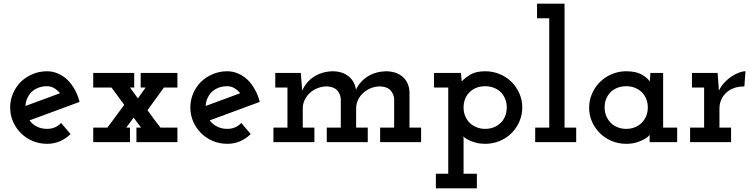

<svg xmlns="http://www.w3.org/2000/svg" viewBox="-20 -770 4093 1040"><path d="M235 -303Q256 -303 273.5 -292.5Q291 -282 305 -265Q258 -248 211.5 -230.5Q165 -213 118 -196Q119 -217 126.5 -235Q134 -253 146 -267Q162 -284 184.5 -293.5Q207 -303 235 -303ZM362 -44 311 -104Q296 -88 277 -80Q258 -72 235 -72Q204 -72 179.5 -84.5Q155 -97 140 -118Q208 -143 275.5 -168Q343 -193 411 -218Q402 -254 385 -284.5Q368 -315 346 -337Q323 -359 294.5 -371.5Q266 -384 235 -384Q193 -384 156.5 -368.5Q120 -353 93 -327Q66 -300 50.5 -264Q35 -228 35 -188Q35 -147 50.5 -111.5Q66 -76 93 -49Q120 -22 156.5 -6.5Q193 9 235 9Q273 9 305 -5Q337 -19 362 -44Z M684 0V-79H664Q674 -93 684 -106Q694 -119 704 -133Q714 -119 723.5 -106Q733 -93 744 -79H719V0H941V-79H849Q831 -102 813.5 -125.5Q796 -149 779 -173L868 -296H941V-375H742V-296H769L727 -237L684 -296H707V-375H485V-296H584Q601 -273 618.5 -249Q636 -225 653 -202Q630 -171 607.5 -140.5Q585 -110 562 -79H485V0Z M1211 -303Q1232 -303 1249.5 -292.5Q1267 -282 1281 -265Q1234 -248 1187.5 -230.5Q1141 -213 1094 -196Q1095 -217 1102.5 -235Q1110 -253 1122 -267Q1138 -284 1160.5 -293.5Q1183 -303 1211 -303ZM1338 -44 1287 -104Q1272 -88 1253 -80Q1234 -72 1211 -72Q1180 -72 1155.5 -84.5Q1131 -97 1116 -118Q1184 -143 1251.5 -168Q1319 -193 1387 -218Q1378 -254 1361 -284.5Q1344 -315 1322 -337Q1299 -359 1270.5 -371.5Q1242 -384 1211 -384Q1169 -384 1132.5 -368.5Q1096 -353 1069 -327Q1042 -300 1026.5 -264Q1011 -228 1011 -188Q1011 -147 1026.5 -111.5Q1042 -76 1069 -49Q1096 -22 1132.5 -6.5Q1169 9 1211 9Q1249 9 1281 -5Q1313 -19 1338 -44Z M1683 0V-79H1620V-182Q1620 -208 1631 -230Q1642 -252 1660 -268Q1678 -284 1701.5 -293Q1725 -302 1751 -302Q1789 -300 1806.5 -280.5Q1824 -261 1826 -234V-79H1750V0H1972V-79H1909V-182Q1909 -208 1920 -230Q1931 -252 1949 -268Q1967 -284 1990.5 -293Q2014 -302 2040 -302Q2078 -300 2095.5 -280.5Q2113 -261 2115 -234V-79H2039V0H2261V-79H2198V-272Q2196 -322 2162 -353Q2128 -384 2069 -384Q2014 -382 1972 -356Q1930 -330 1908 -284Q1902 -329 1868.5 -356.5Q1835 -384 1780 -384Q1723 -382 1680.5 -354.5Q1638 -327 1617 -279Q1615 -303 1613.5 -322.5Q1612 -342 1610 -366V-375H1471V-296H1537V-79H1461V0Z M2341 250H2563V171H2491V-19Q2491 -21 2490.5 -25Q2490 -29 2489 -32Q2492 -28 2498 -23.5Q2504 -19 2520 -11Q2536 -3 2558 3Q2580 9 2608 9Q2650 9 2687 -6.5Q2724 -22 2751 -49Q2778 -76 2793.5 -112Q2809 -148 2809 -188Q2809 -228 2793.5 -263.5Q2778 -299 2751 -326Q2724 -353 2687 -368.5Q2650 -384 2608 -384Q2555 -384 2523 -363Q2491 -342 2481 -328Q2480 -339 2479 -350.5Q2478 -362 2477 -375H2331V-296H2408V171H2341ZM2608 -303Q2631 -303 2651 -296Q2671 -289 2686 -277Q2704 -261 2714.5 -238.5Q2725 -216 2725 -188Q2725 -161 2715 -138Q2705 -115 2687 -100Q2672 -87 2652 -79.5Q2632 -72 2608 -72Q2584 -72 2563.5 -80Q2543 -88 2528 -101Q2510 -117 2500.5 -139.5Q2491 -162 2491 -188Q2491 -212 2499 -233Q2507 -254 2522 -269Q2537 -285 2559 -294Q2581 -303 2608 -303Z M3101 0V-79H3038V-750H2889V-671H2955V-79H2879V0Z M3648 0V-79H3572V-375H3503Q3503 -363 3501.5 -350.5Q3500 -338 3499 -328Q3491 -345 3459 -364.5Q3427 -384 3372 -384Q3330 -384 3293 -368Q3256 -352 3229 -325Q3202 -298 3186.5 -262Q3171 -226 3171 -187Q3171 -147 3186.5 -111.5Q3202 -76 3229 -49Q3256 -22 3293 -6.5Q3330 9 3372 9Q3401 9 3424 2.5Q3447 -4 3464 -13Q3480 -21 3489 -29Q3498 -37 3499 -40Q3499 -33 3499 -30Q3499 -27 3499 -20V0ZM3372 -303Q3397 -303 3417.5 -295Q3438 -287 3454 -273Q3470 -258 3479.5 -236Q3489 -214 3489 -188Q3489 -162 3479.5 -140Q3470 -118 3453 -102Q3438 -88 3417.5 -80Q3397 -72 3372 -72Q3350 -72 3331 -78.5Q3312 -85 3298 -96Q3278 -112 3266.5 -136Q3255 -160 3255 -188Q3255 -212 3262.5 -232Q3270 -252 3284 -267Q3299 -284 3322 -293.5Q3345 -303 3372 -303Z M3940 0V-79H3877V-182Q3877 -213 3890.5 -238Q3904 -263 3928 -279Q3944 -290 3965.5 -296Q3987 -302 4012 -302L4018 -384Q4003 -384 3983.5 -377Q3964 -370 3943 -356Q3923 -343 3904.5 -323.5Q3886 -304 3874 -279Q3872 -303 3872.5 -301Q3873 -299 3871 -323L3867 -375H3728V-296H3794V-79H3718V0Z"/></svg>

Font: Josefin Slab Thin
Style: Bold
Weight: 700
Version: Version 2.000